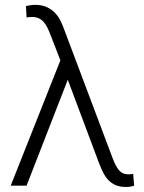

<svg xmlns="http://www.w3.org/2000/svg" viewBox="-20 -761 590 787"><path d="M123 -741.2Q152.3 -741.2 172.9 -731.4Q193.4 -721.7 207.3 -706.3Q221.2 -690.9 230 -671.9Q238.8 -652.8 245.1 -634.8L440.9 -114.7Q447.3 -97.7 453.6 -85Q460 -72.3 467.3 -63.7Q474.6 -55.2 483.9 -50.8Q493.2 -46.4 504.9 -46.4Q508.8 -46.4 515.4 -46.9Q522 -47.4 525.9 -48.3L529.8 0Q524.4 2.4 514.9 3.9Q505.4 5.4 496.6 5.4Q472.2 5.4 455.1 -1.7Q438 -8.8 425 -22Q412.1 -35.2 402.6 -54.2Q393.1 -73.2 384.3 -96.7L257.8 -434.1L88.9 0H23.9L227.5 -513.7L188.5 -614.3Q181.6 -632.3 174.8 -646.5Q168 -660.6 159.2 -670.7Q150.4 -680.7 138.9 -686Q127.4 -691.4 111.8 -691.4Q107.9 -691.4 100.3 -690.9Q92.8 -690.4 88.9 -689.5L86.4 -735.8Q89.4 -736.8 94 -737.8Q98.6 -738.8 103.8 -739.5Q108.9 -740.2 114 -740.7Q119.1 -741.2 123 -741.2Z"/></svg>

Font: Melbourne
Style: Light
Weight: 300
Designer: Google
Version: Version 2.000980; 2014